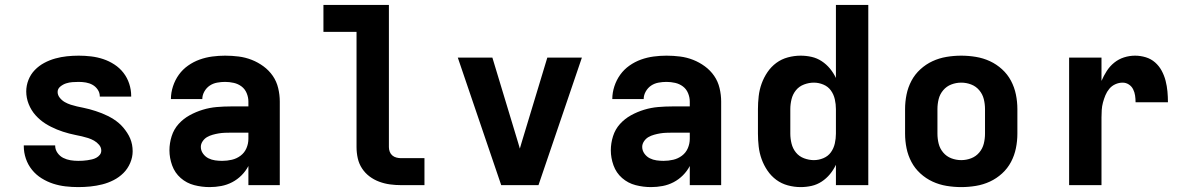

<svg xmlns="http://www.w3.org/2000/svg" viewBox="-20 -755 4840 783"><path d="M299 8Q273 8 247 5Q221 2 196.5 -6Q172 -14 149.5 -28Q127 -42 110.5 -62.5Q94 -83 85.5 -108Q77 -133 77 -159Q77 -159 77 -160Q77 -161 77 -162H205Q205 -161 205 -161Q205 -161 205 -161Q205 -145 214.5 -131.5Q224 -118 238 -111Q252 -104 267.5 -101.5Q283 -99 299 -99Q308 -99 317.5 -99.5Q327 -100 336.5 -101.5Q346 -103 355 -105Q364 -107 372.5 -111.5Q381 -116 387 -123.5Q393 -131 393 -141Q393 -154 384 -164.5Q375 -175 363.5 -181.5Q352 -188 339.5 -192Q327 -196 314 -199Q301 -202 288 -204.5Q275 -207 262 -210.5Q249 -214 236.5 -218Q224 -222 212 -227Q200 -232 188 -238Q176 -244 165 -251Q154 -258 144 -266.5Q134 -275 125 -285Q116 -295 109 -306.5Q102 -318 97 -330.5Q92 -343 89.5 -356Q87 -369 87 -382Q87 -406 96 -429Q105 -452 122 -469.5Q139 -487 160.5 -498.5Q182 -510 205.5 -516.5Q229 -523 253 -525.5Q277 -528 301 -528Q326 -528 351.5 -525Q377 -522 401 -514Q425 -506 446.5 -492Q468 -478 483.5 -458Q499 -438 507 -413.5Q515 -389 515 -364Q515 -363 515 -362.5Q515 -362 515 -361H387Q387 -361 387 -361.5Q387 -362 387 -362Q387 -377 378.5 -389.5Q370 -402 357.5 -409Q345 -416 330.5 -418.5Q316 -421 301 -421Q288 -421 275 -420Q262 -419 249.5 -415Q237 -411 226 -402Q215 -393 215 -380Q215 -367 224 -356Q233 -345 244.5 -338.5Q256 -332 268.5 -328Q281 -324 294 -321Q307 -318 320 -315.5Q333 -313 345.5 -309.5Q358 -306 370.5 -302Q383 -298 395.5 -293Q408 -288 420 -282Q432 -276 443 -269Q454 -262 464 -253.5Q474 -245 482.5 -235Q491 -225 498.5 -213.5Q506 -202 511 -190Q516 -178 518.5 -165Q521 -152 521 -138Q521 -114 511 -90.5Q501 -67 483.5 -49.5Q466 -32 443.5 -20.5Q421 -9 397 -3Q373 3 348.5 5.5Q324 8 299 8Z M835 8Q803 8 772 0Q741 -8 717 -29Q693 -50 682 -80.5Q671 -111 671 -142Q671 -171 680 -199.5Q689 -228 708.5 -249.5Q728 -271 753.5 -285Q779 -299 807 -307.5Q835 -316 864 -318.5Q893 -321 922 -321H993V-341Q993 -358 986 -375Q979 -392 965 -402.5Q951 -413 933.5 -417Q916 -421 898 -421Q882 -421 865.5 -418Q849 -415 835.5 -406Q822 -397 813.5 -382Q805 -367 805 -351H677Q677 -377 685.5 -403Q694 -429 709.5 -450.5Q725 -472 747 -487.5Q769 -503 794 -512Q819 -521 845.5 -524.5Q872 -528 898 -528Q926 -528 953.5 -524.5Q981 -521 1006.5 -511Q1032 -501 1054.5 -484.5Q1077 -468 1092.5 -445.5Q1108 -423 1114.5 -395.5Q1121 -368 1121 -341V0H993V-78Q982 -57 965 -40Q948 -23 927 -12Q906 -1 882.5 3.5Q859 8 835 8ZM886 -99Q906 -99 925.5 -103.5Q945 -108 961 -120Q977 -132 985 -150.5Q993 -169 993 -189V-214H922Q910 -214 897 -213.5Q884 -213 872 -211Q860 -209 847.5 -205.5Q835 -202 824.5 -196Q814 -190 806.5 -179Q799 -168 799 -156Q799 -141 808 -128.5Q817 -116 830 -109.5Q843 -103 857.5 -101Q872 -99 886 -99Z M1615 0Q1593 0 1570.5 -3Q1548 -6 1526.5 -14Q1505 -22 1487 -35.5Q1469 -49 1456.5 -68Q1444 -87 1439 -109.5Q1434 -132 1434 -155V-625H1299V-735H1566V-155Q1566 -145 1569.5 -136Q1573 -127 1580 -121Q1587 -115 1596.5 -112.5Q1606 -110 1615 -110H1711V0Z M2024 0 1847 -520H1988L2093 -173Q2095 -167 2096.5 -161Q2098 -155 2100 -149Q2102 -155 2103.5 -161Q2105 -167 2107 -173L2212 -520H2353L2176 0Z M2635 8Q2603 8 2572 0Q2541 -8 2517 -29Q2493 -50 2482 -80.5Q2471 -111 2471 -142Q2471 -171 2480 -199.5Q2489 -228 2508.5 -249.5Q2528 -271 2553.5 -285Q2579 -299 2607 -307.5Q2635 -316 2664 -318.5Q2693 -321 2722 -321H2793V-341Q2793 -358 2786 -375Q2779 -392 2765 -402.5Q2751 -413 2733.5 -417Q2716 -421 2698 -421Q2682 -421 2665.5 -418Q2649 -415 2635.5 -406Q2622 -397 2613.5 -382Q2605 -367 2605 -351H2477Q2477 -377 2485.5 -403Q2494 -429 2509.5 -450.5Q2525 -472 2547 -487.5Q2569 -503 2594 -512Q2619 -521 2645.5 -524.5Q2672 -528 2698 -528Q2726 -528 2753.5 -524.5Q2781 -521 2806.5 -511Q2832 -501 2854.5 -484.5Q2877 -468 2892.5 -445.5Q2908 -423 2914.5 -395.5Q2921 -368 2921 -341V0H2793V-78Q2782 -57 2765 -40Q2748 -23 2727 -12Q2706 -1 2682.5 3.5Q2659 8 2635 8ZM2686 -99Q2706 -99 2725.5 -103.5Q2745 -108 2761 -120Q2777 -132 2785 -150.5Q2793 -169 2793 -189V-214H2722Q2710 -214 2697 -213.5Q2684 -213 2672 -211Q2660 -209 2647.5 -205.5Q2635 -202 2624.5 -196Q2614 -190 2606.5 -179Q2599 -168 2599 -156Q2599 -141 2608 -128.5Q2617 -116 2630 -109.5Q2643 -103 2657.5 -101Q2672 -99 2686 -99Z M3245 8Q3219 8 3193 1Q3167 -6 3146 -21.5Q3125 -37 3110 -59Q3095 -81 3086 -106Q3077 -131 3074 -157.5Q3071 -184 3071 -210V-310Q3071 -336 3074 -362.5Q3077 -389 3086 -414Q3095 -439 3110 -461Q3125 -483 3146 -498.5Q3167 -514 3193 -521Q3219 -528 3245 -528Q3268 -528 3290 -523Q3312 -518 3331 -505.5Q3350 -493 3364.5 -475.5Q3379 -458 3389 -437V-735H3521V0H3389V-83Q3379 -62 3364.5 -44.5Q3350 -27 3331 -14.5Q3312 -2 3290 3Q3268 8 3245 8ZM3299 -102Q3319 -102 3338 -110Q3357 -118 3368.5 -134Q3380 -150 3384.5 -170Q3389 -190 3389 -210V-310Q3389 -330 3384.5 -350Q3380 -370 3368.5 -386Q3357 -402 3338 -410Q3319 -418 3299 -418Q3279 -418 3259 -410.5Q3239 -403 3226 -387Q3213 -371 3208 -350.5Q3203 -330 3203 -310V-210Q3203 -190 3208 -169.5Q3213 -149 3226 -133Q3239 -117 3259 -109.5Q3279 -102 3299 -102Z M3900 8Q3870 8 3840 3Q3810 -2 3783 -14.5Q3756 -27 3733.5 -47.5Q3711 -68 3697 -94.5Q3683 -121 3677 -150.5Q3671 -180 3671 -210V-310Q3671 -340 3677 -369.5Q3683 -399 3697 -425.5Q3711 -452 3733.5 -472.5Q3756 -493 3783 -505.5Q3810 -518 3840 -523Q3870 -528 3900 -528Q3930 -528 3960 -523Q3990 -518 4017 -505.5Q4044 -493 4066.5 -472.5Q4089 -452 4103 -425.5Q4117 -399 4123 -369.5Q4129 -340 4129 -310V-210Q4129 -180 4123 -150.5Q4117 -121 4103 -94.5Q4089 -68 4066.5 -47.5Q4044 -27 4017 -14.5Q3990 -2 3960 3Q3930 8 3900 8ZM3900 -102Q3921 -102 3940.5 -109.5Q3960 -117 3973.5 -133Q3987 -149 3992 -169Q3997 -189 3997 -210V-310Q3997 -331 3992 -351Q3987 -371 3973.5 -387Q3960 -403 3940.5 -410.5Q3921 -418 3900 -418Q3879 -418 3859.5 -410.5Q3840 -403 3826.5 -387Q3813 -371 3808 -351Q3803 -331 3803 -310V-210Q3803 -189 3808 -169Q3813 -149 3826.5 -133Q3840 -117 3859.5 -109.5Q3879 -102 3900 -102Z M4340 0V-520H4472V-425Q4481 -446 4493.5 -465.5Q4506 -485 4524 -499.5Q4542 -514 4564 -521Q4586 -528 4609 -528Q4631 -528 4652.5 -521.5Q4674 -515 4690.5 -500.5Q4707 -486 4717.5 -466.5Q4728 -447 4733.5 -425.5Q4739 -404 4741 -382Q4743 -360 4743 -338H4611Q4611 -352 4609 -365.5Q4607 -379 4601 -391Q4595 -403 4583.5 -410.5Q4572 -418 4558 -418Q4543 -418 4528.5 -411.5Q4514 -405 4504 -393Q4494 -381 4488 -366.5Q4482 -352 4478 -337Q4474 -322 4473 -306.5Q4472 -291 4472 -276V0Z"/></svg>

Font: Iosevka SS04 XBd Ex
Style: Regular
Weight: 800
Width: 7
Monospace: yes
Designer: Belleve Invis
Foundry: Belleve Invis
Version: Version 19.0.0; ttfautohint (v1.8.4)